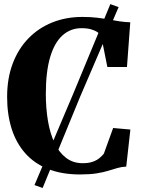

<svg xmlns="http://www.w3.org/2000/svg" viewBox="-20 -834 694 930"><path d="M147 62.5 334.5 -379.5 514.5 -814 554.5 -799.5 367.5 -364 186.5 76.5ZM367.5 11Q278.5 11 212 -15.8Q145.5 -42.5 101.8 -92.2Q58 -142 36.2 -211Q14.5 -280 14.5 -364.5Q14.5 -454.5 41.5 -526Q68.5 -597.5 117.5 -648Q166.5 -698.5 233 -725.2Q299.5 -752 379 -752Q419 -752 450.2 -748.2Q481.5 -744.5 507.5 -739.5Q533.5 -734.5 558.5 -730.8Q583.5 -727 611 -726L595 -509.5H500L470 -660Q465 -669 453 -677.5Q441 -686 421.8 -691.8Q402.5 -697.5 375 -697.5Q322 -697.5 283 -662.8Q244 -628 223 -557.5Q202 -487 202 -379Q202 -310 212.2 -248.8Q222.5 -187.5 244 -141.8Q265.5 -96 299.5 -69.8Q333.5 -43.5 380.5 -43.5Q409 -43.5 429 -50.5Q449 -57.5 462 -68.5Q475 -79.5 483 -89.5L528 -214L611.5 -206.5L591.5 -27Q568.5 -26 548.2 -20Q528 -14 504.2 -6.8Q480.5 0.5 447.8 5.8Q415 11 367.5 11Z"/></svg>

Font: Merriweather 60pt ExtraBold
Style: Regular
Weight: 800
Version: Version 2.100